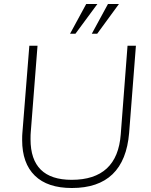

<svg xmlns="http://www.w3.org/2000/svg" viewBox="-20 -934 755 962"><path d="M91 -232Q91 -258 92 -266L127 -705H168L134 -270Q133 -262 133 -236Q133 -33 339 -33Q568 -33 585 -261L619 -705H661L627 -268Q604 8 340 8Q218 8 154.5 -54Q91 -116 91 -232ZM468 -914 358 -765H331L412 -914ZM576 -914 467 -765H440L521 -914Z"/></svg>

Font: Iunito ExtraLight
Style: Italic
Weight: 200
Italic angle: -4.541°
Designer: Vernon Adams
Foundry: Vernon Adams
Version: Version 2.001;November 30, 2019;FontCreator 12.0.0.2547 64-b